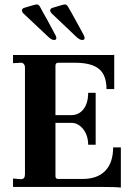

<svg xmlns="http://www.w3.org/2000/svg" viewBox="-20 -846 611 869"><path d="M527 3Q504 0 431 0H39V-38L75 -35Q93 -35 93 -57V-541Q93 -550 87.5 -556.5Q82 -563 73 -562L39 -560V-597H480Q495 -597 497 -598V-443H462Q462 -506 428 -534Q394 -562 320 -562H243Q231 -562 231 -548V-325H303Q337 -325 358 -352Q379 -379 379 -426H413V-191H379Q379 -233 356.5 -261.5Q334 -290 303 -290H231V-49Q231 -36 243 -36H353Q421 -36 456.5 -73Q492 -110 492 -179H527ZM352 -665Q342 -665 328 -677Q215 -784 213 -786Q207 -794 207 -798Q207 -806 216 -810Q267 -826 274 -826Q281 -826 287 -817Q292 -810 338 -726L360 -685Q363 -678 363 -674Q363 -665 352 -665ZM225 -665Q214 -665 201 -677L85 -786Q79 -794 79 -798Q79 -806 88 -810Q139 -826 147 -826Q154 -826 160 -817L164 -810Q167 -804 176 -787.5Q185 -771 195 -754L232 -685Q235 -679 235 -674Q235 -665 225 -665Z"/></svg>

Font: UnnaBold
Style: Bold
Weight: 700
Designer: Jorge de Buen Unna
Foundry: Omnibus-Type
Version: Version 2.008;hotconv 1.0.109;makeotfexe 2.5.65596